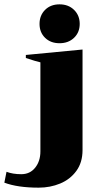

<svg xmlns="http://www.w3.org/2000/svg" viewBox="-63 -735 480 884"><path d="M119 -625Q119 -664 144.5 -689.5Q170 -715 211 -715Q252 -715 278 -689.5Q304 -664 304 -625Q304 -586 278 -561Q252 -536 211 -536Q170 -536 144.5 -561Q119 -586 119 -625ZM-43 106 -33 56Q-4 67 35 67Q75 67 99 37Q123 7 123 -38V-448Q104 -452 56 -468V-482L317 -507V-44Q317 13 288.5 52Q260 91 214 110Q168 129 115 129Q18 129 -43 106Z"/></svg>

Font: Trirong Black
Style: Regular
Weight: 900
Designer: Katatrad Team
Foundry: CadsonDemak
Version: Version 1.001